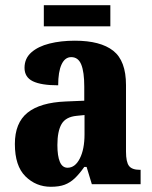

<svg xmlns="http://www.w3.org/2000/svg" viewBox="-20 -706 583 736"><path d="M175 10Q118 10 77.5 -30Q37 -70 37 -154Q37 -235 85.5 -274Q134 -313 232 -317L303 -320V-374Q303 -430 291.5 -458.5Q280 -487 253 -487Q229 -487 216 -459Q203 -431 203 -379Q138 -379 106 -394.5Q74 -410 74 -446Q74 -482 100 -505Q126 -528 169.5 -539Q213 -550 267 -550Q365 -550 414 -511.5Q463 -473 463 -380V-125Q463 -85 474.5 -70Q486 -55 516 -55H519V0H332L312 -66H303Q284 -39 266.5 -22.5Q249 -6 228 2Q207 10 175 10ZM239 -63Q268 -63 286 -98.5Q304 -134 304 -191V-265L274 -262Q232 -258 216 -230.5Q200 -203 200 -150Q200 -108 209.5 -85.5Q219 -63 239 -63ZM148 -605V-686H403V-605Z"/></svg>

Font: Noto Serif Armenian Condensed ExtraBold
Style: Regular
Weight: 800
Width: 3
Designer: Monotype Design Team
Foundry: Monotype Imaging Inc.
Version: Version 2.008; ttfautohint (v1.8.4.7-5d5b)